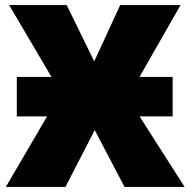

<svg xmlns="http://www.w3.org/2000/svg" viewBox="-20 -734 749 754"><path d="M46 -432H182L16 -714H242L350 -493L452 -714H689L528 -432H658V-277H528L705 0H469L352 -223L237 0H3L165 -277H46Z"/></svg>

Font: Noto Sans Display Black
Style: Regular
Weight: 900
Designer: Monotype Design Team
Foundry: Monotype Imaging Inc.
Version: Version 2.003